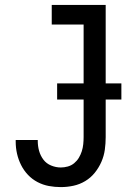

<svg xmlns="http://www.w3.org/2000/svg" viewBox="-20 -755 540 783"><path d="M228 8Q203 8 179 3.5Q155 -1 133 -12.5Q111 -24 94 -42Q77 -60 66 -82Q55 -104 49.5 -128Q44 -152 44 -177V-184H134V-180Q134 -159 139.5 -139.5Q145 -120 157 -104Q169 -88 188.5 -80Q208 -72 228 -72Q242 -72 256.5 -76Q271 -80 282.5 -89.5Q294 -99 301.5 -111.5Q309 -124 313.5 -138Q318 -152 319.5 -167Q321 -182 321 -196V-655H191V-735H411V-196Q411 -170 407.5 -144.5Q404 -119 393.5 -95Q383 -71 366.5 -50.5Q350 -30 327.5 -16.5Q305 -3 279.5 2.5Q254 8 228 8ZM475 -349H213V-415H475Z"/></svg>

Font: Iosevka Medium
Style: Regular
Weight: 500
Monospace: yes
Designer: Belleve Invis
Foundry: Belleve Invis
Version: Version 32.5.0; ttfautohint (v1.8.4)